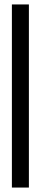

<svg xmlns="http://www.w3.org/2000/svg" viewBox="-20 -731 194 864"><path d="M33.5 113H110V-711H33.5Z"/></svg>

Font: Anybody
Style: Regular
Weight: 400
Designer: Tyler Finck
Foundry: Etcetera Type Company
Version: Version 1.110